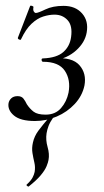

<svg xmlns="http://www.w3.org/2000/svg" viewBox="-20 -422 373 687"><path d="M108.2 -375.6Q116.2 -375.6 142.5 -388.3Q168.8 -401 207.4 -401Q250 -401 273.7 -374Q297.4 -347 290.2 -306Q284 -270 252.3 -241.5Q220.6 -213 172.8 -205L176.8 -213Q238.4 -218 264.3 -188.6Q290.2 -159.2 282.2 -116Q274.4 -79 247.5 -50.1Q220.6 -21.2 183.2 -5.1Q145.8 11 105 11Q53.4 11 30 -8.6Q6.6 -28.2 10.6 -53Q12.6 -63.2 20.7 -70.6Q28.8 -78 42.8 -78Q57 -78 63.8 -69.3Q70.6 -60.6 76 -49Q86.4 -33 100.2 -22.4Q114 -11.8 143.2 -11.8Q178 -11.8 198.3 -35.1Q218.6 -58.4 225.2 -90.4Q233.6 -136 212.1 -168.5Q190.6 -201 133.8 -201Q129.8 -201 128.9 -207Q128 -213 133.8 -213Q183.2 -215 206.7 -235.9Q230.2 -256.8 234.4 -289.8Q240 -329.8 222 -349.7Q204 -369.6 175 -369.6Q156.4 -369.6 135 -363Q113.6 -356.4 93 -337.2Q72.4 -318 55 -281Q54 -278 48.5 -280.5Q43 -283 44 -287L87.6 -400Q88.8 -403 94.7 -401Q100.6 -399 99.6 -396Q97.8 -386 101 -380.8Q104.2 -375.6 108.2 -375.6ZM82.6 245.4Q80.8 246.4 76.9 243.1Q73 239.8 76 238Q90.6 224.4 96.3 213.7Q102 203 104 193Q106.8 176 103 159.9Q99.2 143.8 96.2 125.9Q93.2 108 97.8 88Q102.8 65.2 117.5 45.4Q132.2 25.6 160.8 -7.8Q163.4 -10.2 168.1 -7.4Q172.8 -4.6 170.4 -1.4Q158.6 15.6 153.6 29Q148.6 42.4 146.6 55Q143 78.8 150.3 104.1Q157.6 129.4 153.6 150.4Q152.4 158.6 146.5 173Q140.6 187.4 125.5 205.4Q110.4 223.4 82.6 245.4Z"/></svg>

Font: Cormorant Infant Light
Style: Italic
Weight: 300
Italic angle: -10°
Designer: Christian Thalmann (Catharsis Fonts)
Foundry: Catharsis Fonts
Version: Version 4.001